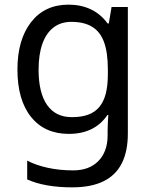

<svg xmlns="http://www.w3.org/2000/svg" viewBox="-20 -566 655 826"><path d="M275 -546Q328 -546 370.5 -526Q413 -506 443 -465H448L460 -536H530V9Q530 85 504 136.5Q478 188 425 214Q372 240 290 240Q232 240 183.5 231.5Q135 223 97 206V125Q135 145 186 156Q237 167 295 167Q364 167 403.5 126.5Q443 86 443 16V-5Q443 -17 444 -39.5Q445 -62 446 -71H442Q414 -30 372.5 -10Q331 10 276 10Q172 10 113.5 -63Q55 -136 55 -267Q55 -395 113.5 -470.5Q172 -546 275 -546ZM287 -472Q242 -472 210.5 -448Q179 -424 162.5 -378Q146 -332 146 -266Q146 -167 182.5 -114.5Q219 -62 289 -62Q330 -62 359 -72.5Q388 -83 407 -105.5Q426 -128 435 -163Q444 -198 444 -246V-267Q444 -340 427.5 -385Q411 -430 376 -451Q341 -472 287 -472Z"/></svg>

Font: ubangla05
Style: Book
Weight: 400
Designer: Jelle Bosma - Monotype Design Team
Foundry: Monotype Imaging Inc.
Version: Version 2.003